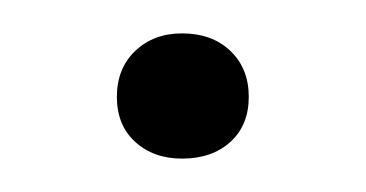

<svg xmlns="http://www.w3.org/2000/svg" viewBox="-20 -88 219 115"><path d="M89 7Q72 7 61 -3Q50 -13 50 -30Q50 -47 61 -57.5Q72 -68 89 -68Q107 -68 118 -57.5Q129 -47 129 -30Q129 -13 118 -3Q107 7 89 7Z"/></svg>

Font: Mona Sans ExtraLight Light
Style: Regular
Weight: 300
Version: Version 2.000